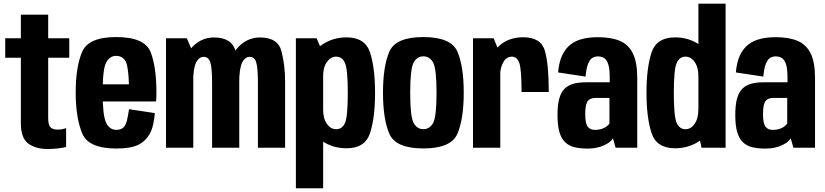

<svg xmlns="http://www.w3.org/2000/svg" viewBox="-20 -805 4492 1046"><path d="M239.1 6.8Q291.6 6.8 340.2 -4V-107.1Q318.3 -98.9 292.4 -98.9Q268.8 -98.9 255.6 -111Q242.5 -123.1 242.5 -163.4V-490.6H357.4V-596.4H242.5V-725.2H93.6V-596.4H8.5V-490.6H93.6V-134.1Q93.6 -52.2 134.3 -22.7Q175 6.8 239.1 6.8Z M613.6 4.1V-97.6Q576.9 -97.6 558.4 -136.3Q539.2 -174.2 539.2 -299.8Q539.2 -428 558.3 -464.3Q577.5 -500.6 612.9 -500.6Q649.9 -500.6 666.7 -466.3Q679.5 -435.6 682.5 -345.5H526V-252.1H830.3Q832.2 -274.9 832.2 -300Q832.2 -439.9 800.5 -521.7Q767.5 -603.1 612.9 -603.1Q460.9 -603.1 427.3 -521.9Q392.4 -440.8 392.4 -300.5Q392.4 -166.3 426.9 -80.4Q460.1 4.1 613.6 4.1ZM613.6 -97.6V4.1Q690.4 4.1 731.3 -15.1Q771.6 -34.2 795.1 -74.7Q817.9 -114.9 823.4 -188.9L682.9 -210.1Q677.8 -173.6 670.8 -145.3Q663 -117.7 648.7 -107.3Q635.3 -97.6 613.6 -97.6Z M884.4 0H1033V-514.2L997.9 -596.4H884.4ZM1135.4 0H1283.5V-363Q1283.5 -446.7 1264.1 -523.8Q1244.6 -600.9 1146 -600.9Q1068.5 -600.9 1015.5 -535.4Q962.5 -469.8 962.5 -395.4L1032.2 -353.7Q1032.2 -430.5 1047.6 -462.8Q1063 -495.2 1090.3 -495.2Q1116.1 -495.2 1125.7 -465.6Q1135.4 -436 1135.4 -354.4ZM1385.1 0H1533.2V-363Q1533.2 -446.3 1514.1 -523.6Q1495 -600.9 1396.6 -600.9Q1319.1 -600.9 1266.2 -534.8Q1213.3 -468.7 1213.3 -395.4L1283.2 -353.7Q1283.2 -430.5 1298.6 -462.8Q1314.1 -495.2 1340.7 -495.2Q1366.6 -495.2 1375.8 -465.6Q1385.1 -436 1385.1 -354.4Z M1591.9 220.7H1740.5V-512.9L1705 -596.4H1591.9ZM1868.3 2.8Q1969.6 2.8 1996.5 -81.4Q2023.3 -165.6 2023.3 -299.4Q2023.3 -433.7 1996.5 -517.6Q1969.6 -601.4 1868.3 -601.4Q1791.4 -601.4 1731.5 -559.3Q1671.6 -517.3 1671.6 -447.4L1740.1 -387.6Q1740.1 -438.2 1760.8 -467.3Q1781.6 -496.4 1811.3 -496.4Q1844.2 -496.4 1859.5 -461.6Q1874.7 -426.8 1874.7 -299Q1874.7 -169.6 1859.5 -135.4Q1844.2 -101.1 1811.3 -101.1Q1781.6 -101.1 1760.8 -130.2Q1740.1 -159.2 1740.1 -212L1671.6 -150.1Q1671.6 -80.3 1731.5 -38.8Q1791.4 2.8 1868.3 2.8Z M2286.2 3.7Q2437.8 3.7 2472.1 -76.6Q2506.4 -157 2506.4 -300Q2506.4 -443.5 2472.1 -523.3Q2437.8 -603.1 2286.2 -603.1Q2135.4 -603.1 2101 -523.3Q2066.5 -443.5 2066.5 -300Q2066.5 -157 2101 -76.6Q2135.4 3.7 2286.2 3.7ZM2286.2 -101.3Q2252.1 -101.3 2233.4 -135.3Q2214.7 -169.2 2214.7 -299.6Q2214.7 -430.1 2233.4 -464.1Q2252.1 -498.1 2286.2 -498.1Q2321.1 -498.1 2339.7 -464.1Q2358.2 -430.1 2358.2 -299.6Q2358.2 -169.2 2339.7 -135.3Q2321.1 -101.3 2286.2 -101.3Z M2821.3 -303.9H2969.7Q2969.7 -453.8 2948.6 -527.9Q2927.6 -602 2830.2 -602Q2752 -602 2700.1 -555.9Q2648.1 -509.8 2648.1 -422.2L2705.1 -399.8Q2705.1 -434.7 2721.8 -465.5Q2738.5 -496.3 2768.6 -496.3Q2796.1 -496.3 2808.7 -463Q2821.3 -429.8 2821.3 -303.9ZM2556.9 0H2705.5V-507.5L2669.6 -596.4H2556.9Z M3182.4 4.5Q3208.6 4.5 3231.2 -0.5Q3253.9 -5.4 3271.7 -13.8Q3289.6 -22.2 3301.8 -31.8Q3313.9 -41.4 3319.1 -51.8L3334.1 0H3451.7V-379.9Q3451.7 -466 3427.8 -514.3Q3403.9 -562.6 3356.5 -582.5Q3309.1 -602.4 3236.6 -602.4Q3192.8 -602.4 3155.4 -593.5Q3117.9 -584.7 3089.6 -563.4Q3061.3 -542.1 3043.3 -504.8Q3025.3 -467.5 3020.4 -410.4L3170 -387.7Q3173.9 -431.6 3183.1 -455.7Q3192.3 -479.8 3206.1 -488.8Q3219.9 -497.7 3236.9 -497.7Q3258 -497.7 3272.4 -487.8Q3286.8 -477.8 3294.2 -453.1Q3301.7 -428.4 3301.7 -383.4V-356.7H3172.4Q3132.2 -356.7 3102.6 -348.3Q3073 -339.8 3053.9 -319.7Q3034.8 -299.5 3026 -264.9Q3017.2 -230.3 3017.2 -177.9Q3017.2 -122.1 3027.5 -86.1Q3037.7 -50.1 3058.8 -30.1Q3079.8 -10.1 3110.5 -2.8Q3141.2 4.5 3182.4 4.5ZM3222.5 -97.3Q3210.6 -97.3 3200.6 -100.7Q3190.7 -104.2 3183.1 -113.4Q3175.5 -122.6 3171.9 -139.4Q3168.3 -156.3 3168.3 -184.5Q3168.3 -212.8 3172.2 -230.3Q3176.2 -247.7 3183.6 -256.3Q3191.1 -264.9 3201.8 -268.2Q3212.5 -271.5 3225.6 -271.5H3300.2V-132.5Q3295.5 -124.2 3284 -115.6Q3272.6 -107.1 3256.7 -102.2Q3240.9 -97.3 3222.5 -97.3Z M3801.9 0H3933V-785H3784.8V-80.3ZM3657.8 2.8Q3734.1 2.8 3793.7 -38.8Q3853.3 -80.3 3853.3 -150.1L3784.8 -212Q3784.8 -160.3 3764.6 -130.7Q3744.5 -101.1 3714.2 -101.1Q3681.9 -101.1 3666.4 -136Q3650.9 -170.8 3650.9 -299Q3650.9 -426.7 3666.4 -461.5Q3681.9 -496.4 3714.2 -496.4Q3744.5 -496.4 3764.6 -467.3Q3784.8 -438.2 3784.8 -387.6L3853.3 -447.4Q3853.3 -517.3 3793.7 -559.3Q3734.1 -601.4 3657.8 -601.4Q3556.4 -601.4 3529.2 -517.8Q3502 -434.1 3502 -299.4Q3502 -165.2 3529.2 -81.2Q3556.4 2.8 3657.8 2.8Z M4150.9 4.5Q4177.1 4.5 4199.7 -0.5Q4222.4 -5.4 4240.2 -13.8Q4258.1 -22.2 4270.3 -31.8Q4282.4 -41.4 4287.6 -51.8L4302.6 0H4420.2V-379.9Q4420.2 -466 4396.3 -514.3Q4372.4 -562.6 4325 -582.5Q4277.6 -602.4 4205.1 -602.4Q4161.3 -602.4 4123.9 -593.5Q4086.4 -584.7 4058.1 -563.4Q4029.8 -542.1 4011.8 -504.8Q3993.8 -467.5 3988.9 -410.4L4138.5 -387.7Q4142.4 -431.6 4151.6 -455.7Q4160.8 -479.8 4174.6 -488.8Q4188.4 -497.7 4205.4 -497.7Q4226.5 -497.7 4240.9 -487.8Q4255.3 -477.8 4262.7 -453.1Q4270.2 -428.4 4270.2 -383.4V-356.7H4140.9Q4100.7 -356.7 4071.1 -348.3Q4041.5 -339.8 4022.4 -319.7Q4003.3 -299.5 3994.5 -264.9Q3985.7 -230.3 3985.7 -177.9Q3985.7 -122.1 3996 -86.1Q4006.2 -50.1 4027.3 -30.1Q4048.3 -10.1 4079 -2.8Q4109.7 4.5 4150.9 4.5ZM4191 -97.3Q4179.1 -97.3 4169.1 -100.7Q4159.2 -104.2 4151.6 -113.4Q4144 -122.6 4140.4 -139.4Q4136.8 -156.3 4136.8 -184.5Q4136.8 -212.8 4140.7 -230.3Q4144.7 -247.7 4152.1 -256.3Q4159.6 -264.9 4170.3 -268.2Q4181 -271.5 4194.1 -271.5H4268.7V-132.5Q4264 -124.2 4252.5 -115.6Q4241.1 -107.1 4225.2 -102.2Q4209.4 -97.3 4191 -97.3Z"/></svg>

Font: Anybody Thin Condensed
Style: Regular
Weight: 100
Width: 3
Version: Version 1.113;gftools[0.9.25]